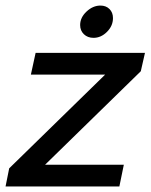

<svg xmlns="http://www.w3.org/2000/svg" viewBox="-25 -670 544 690"><path d="M263 -580Q263 -607 286 -628.5Q309 -650 336 -650Q356 -650 368.5 -637.5Q381 -625 381 -605Q381 -577 359.5 -555.5Q338 -534 311 -534Q290 -534 276.5 -547Q263 -560 263 -580ZM8 -65 353 -402H86L103 -480H496L481 -414L137 -78H420L404 0H-5Z"/></svg>

Font: Prompt
Style: Italic
Weight: 400
Italic angle: -12°
Designer: Katatrad Team
Foundry: CadsonDemak
Version: Version 1.001